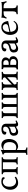

<svg xmlns="http://www.w3.org/2000/svg" viewBox="2384 -2926 826 5634"><g transform="rotate(-90 2797.0 -109.0)"><path d="M243.7 9.8Q163.1 9.8 104.2 -52.5Q45.4 -114.7 45.4 -219.2Q45.4 -326.2 109.9 -404.3Q174.3 -482.4 285.6 -482.4Q411.6 -479 414.6 -425.3Q414.6 -390.1 383.8 -376.5Q357.4 -438.5 273.9 -438.5Q228 -438.5 181.6 -394.3Q135.3 -350.1 135.3 -243.7Q135.3 -163.1 177.2 -106.9Q219.2 -50.8 289.6 -50.8Q354.5 -53.2 410.6 -90.3L429.7 -55.7Q346.2 9.8 243.7 9.8Z M1000.5 0Q944.3 -4.4 895 -4.9Q845.2 -4.4 789.1 0V-34.2Q828.1 -34.2 840.1 -49.8Q852.1 -65.4 852.1 -126V-437H648.4V-126Q648.4 -71.3 661.4 -52.7Q674.3 -34.2 711.4 -34.2V0Q655.3 -4.9 606 -4.9Q556.2 -4.9 499.5 0V-34.2Q542.5 -34.2 553 -53.5Q563.5 -72.8 563.5 -126V-347.7Q563.5 -402.8 550.8 -420.7Q538.1 -438.5 501.5 -438.5V-472.7H999V-438.5Q964.4 -438.5 950.7 -421.4Q937 -404.3 937 -347.7V-126Q937 -66.4 950 -50.3Q962.9 -34.2 1000.5 -34.2Z M1284.7 283.2Q1249.5 278.8 1181.6 278.8Q1114.3 278.8 1069.3 283.2V249Q1123.5 249 1130.4 216.3V-340.3Q1130.4 -416 1081.1 -416V-446.3Q1162.1 -464.8 1215.8 -502.4L1213.4 -447.8V-425.8Q1292.5 -482.4 1356.4 -482.4Q1524.9 -479 1536.1 -258.8Q1525.9 -13.2 1322.3 9.8Q1271 9.8 1213.4 -27.8V206.1Q1213.4 249 1284.7 249ZM1289.6 -45.9Q1360.4 -45.9 1402.3 -99.1Q1444.3 -152.3 1444.3 -240.7Q1444.3 -423.8 1270.5 -423.8Q1238.3 -423.3 1213.4 -411.6V-62Q1248.5 -45.9 1289.6 -45.9Z M1785.6 -50.3Q1824.7 -50.3 1895 -93.8V-271.5Q1874.5 -219.2 1791.3 -205.8Q1708 -192.4 1708 -125.5Q1708.5 -50.3 1785.6 -50.3ZM1967.3 9.8Q1901.4 9.8 1897 -56.2Q1799.3 9.8 1747.6 9.8Q1630.9 9.8 1630.9 -120.6Q1630.9 -228.5 1763.4 -249.5Q1896 -270.5 1896.5 -367.7Q1896.5 -430.2 1824.7 -430.2Q1749.5 -430.2 1743.7 -352.5Q1743.7 -343.3 1744.6 -339.4Q1731.9 -337.4 1722.2 -337.4Q1664.1 -337.4 1662.6 -384.8Q1669.4 -474.6 1817.9 -479.5Q1983.9 -479.5 1983.9 -335.4V-98.6Q1983.9 -46.9 2007.3 -46.9Q2022.9 -47.4 2066.9 -68.4L2081.5 -38.6Q2006.3 9.8 1967.3 9.8Z M2887.2 0H2148.9V-34.2Q2177.2 -34.2 2191.7 -50Q2206.1 -65.9 2206.1 -126.5V-347.2Q2206.1 -402.3 2194.8 -420.7Q2183.6 -439 2148.9 -439V-473.6Q2198.7 -470.2 2249 -470.2Q2298.8 -470.2 2348.6 -473.6V-439Q2315.9 -439 2303.7 -421.6Q2291.5 -404.3 2291.5 -347.2V-36.1H2475.6V-347.2Q2475.6 -401.9 2464.1 -420.4Q2452.6 -439 2418.5 -439V-473.6Q2466.3 -470.2 2514.2 -470.2Q2561.5 -470.2 2609.4 -473.6V-439Q2583.5 -438.5 2572.3 -420.9Q2561 -403.3 2561 -347.2V-36.1H2744.6V-347.2Q2744.6 -402.3 2733.4 -420.7Q2722.2 -439 2687.5 -439V-473.6Q2737.3 -470.2 2787.6 -470.2Q2837.4 -470.2 2887.2 -473.6V-439Q2854 -439 2842 -420.7Q2830.1 -402.3 2830.1 -347.2V-125Q2830.1 -70.3 2843 -52.7Q2856 -35.2 2887.2 -34.2Z M3510.3 0Q3439.5 -3.9 3392.6 -3.9Q3337.9 -3.9 3273.4 0V-34.2Q3326.2 -34.2 3337.2 -57.4Q3348.1 -80.6 3348.1 -134.8V-310.1L3135.3 -106.4Q3137.2 -68.8 3145.8 -51.5Q3154.3 -34.2 3207.5 -34.2V0Q3136.7 -3.9 3089.8 -3.9Q3035.2 -3.9 2970.7 0V-34.2Q3023.4 -34.2 3034.4 -57.4Q3045.4 -80.6 3045.4 -134.8V-355.5Q3045.4 -389.2 3032 -413.8Q3018.6 -438.5 2975.6 -438.5V-473.6Q3030.3 -468.8 3089.8 -468.8Q3142.1 -468.8 3202.6 -473.6V-438.5Q3160.6 -438.5 3147.2 -415.3Q3133.8 -392.1 3133.8 -356.4V-173.3L3344.7 -375.5Q3343.3 -398.9 3332.3 -418.7Q3321.3 -438.5 3278.3 -438.5V-473.6Q3333 -468.8 3392.6 -468.8Q3444.8 -468.8 3505.4 -473.6V-438.5Q3463.4 -438.5 3450 -417.7Q3436.5 -397 3436.5 -361.3V-131.8Q3436.5 -76.7 3446.8 -55.4Q3457 -34.2 3510.3 -34.2Z M3783.7 7.3Q3768.6 7.3 3728.8 5.6Q3689 3.9 3662.6 3.9Q3638.7 3.9 3578.1 7.3V-36.6Q3617.2 -36.6 3626.7 -55.7Q3636.2 -74.7 3637.2 -122.6V-388.7Q3637.2 -414.1 3628.9 -422.1Q3620.6 -430.2 3585 -430.2V-475.6Q3637.7 -472.7 3678.2 -472.7Q3701.7 -472.7 3735.6 -473.9Q3769.5 -475.1 3780.3 -475.1Q3844.7 -475.1 3887.2 -442.1Q3929.7 -409.2 3929.7 -356.4Q3929.7 -319.8 3908.9 -288.6Q3888.2 -257.3 3868.7 -249.5Q3964.8 -231 3964.8 -134.3Q3964.8 -72.3 3914.8 -32.5Q3864.7 7.3 3783.7 7.3ZM3780.3 -42Q3825.7 -42 3854.7 -65.7Q3883.8 -89.4 3883.8 -132.8Q3883.8 -221.2 3757.3 -221.2L3710.4 -220.2V-51.3Q3748.5 -42 3780.3 -42ZM3748 -266.1Q3850.1 -266.1 3850.1 -343.8Q3850.1 -381.8 3827.1 -403.6Q3804.2 -425.3 3761.7 -425.3Q3747.1 -425.3 3710.4 -420.4V-266.1Z M4228.5 -50.3Q4267.6 -50.3 4337.9 -93.8V-271.5Q4317.4 -219.2 4234.1 -205.8Q4150.9 -192.4 4150.9 -125.5Q4151.4 -50.3 4228.5 -50.3ZM4410.2 9.8Q4344.2 9.8 4339.8 -56.2Q4242.2 9.8 4190.4 9.8Q4073.7 9.8 4073.7 -120.6Q4073.7 -228.5 4206.3 -249.5Q4338.9 -270.5 4339.4 -367.7Q4339.4 -430.2 4267.6 -430.2Q4192.4 -430.2 4186.5 -352.5Q4186.5 -343.3 4187.5 -339.4Q4174.8 -337.4 4165 -337.4Q4106.9 -337.4 4105.5 -384.8Q4112.3 -474.6 4260.7 -479.5Q4426.8 -479.5 4426.8 -335.4V-98.6Q4426.8 -46.9 4450.2 -46.9Q4465.8 -47.4 4509.8 -68.4L4524.4 -38.6Q4449.2 9.8 4410.2 9.8Z M4795.9 9.8Q4687 9.8 4638.2 -59.1Q4589.4 -127.9 4589.4 -226.1Q4589.4 -329.6 4652.3 -406Q4715.3 -482.4 4816.4 -482.4Q4973.1 -482.4 4997.6 -283.7L4680.2 -214.4Q4693.8 -43.9 4835 -43.9Q4935.5 -43.9 4978 -126L5001 -109.4Q4937 9.8 4795.9 9.8ZM4677.2 -246.6 4846.2 -284.2Q4907.2 -297.9 4907.2 -354Q4897.9 -441.9 4810.5 -441.9Q4678.2 -428.2 4677.2 -246.6Z M5454.1 0Q5383.3 -3.9 5325.2 -3.9Q5275.4 -3.9 5198.2 0V-36.1Q5242.7 -36.1 5262 -62.5Q5281.2 -88.9 5281.2 -148.9V-416.5H5243.2Q5174.3 -416.5 5149.4 -397.7Q5124.5 -378.9 5092.8 -322.8L5066.9 -337.9Q5098.6 -408.7 5098.6 -484.9Q5125.5 -467.3 5261.2 -467.3H5407.2Q5532.2 -467.3 5555.7 -484.9L5554.7 -454.1Q5554.7 -399.9 5581.5 -337.9L5549.8 -323.7Q5529.8 -378.9 5503.4 -397.2Q5477.1 -415.5 5406.2 -416.5H5374V-148.9Q5374 -89.4 5391.1 -62.7Q5408.2 -36.1 5454.1 -36.1Z"/></g></svg>

Font: Kelvinch
Style: Regular
Weight: 400
Designer: Paul James MIller
Foundry: High-Logic / Made with FontCreator
Version: Version 3.30 September 23, 2016